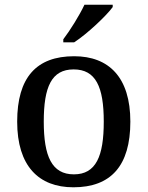

<svg xmlns="http://www.w3.org/2000/svg" viewBox="-20 -786 627 816"><path d="M249 -619V-606H295C351 -642 434 -721 459 -756V-766H339C318 -721 278 -657 249 -619ZM292 10C451 10 534 -81 534 -269C534 -457 443 -547 295 -547C135 -547 53 -457 53 -269C53 -81 144 10 292 10ZM294 -45C200 -45 166 -122 166 -269C166 -417 199 -491 293 -491C387 -491 421 -417 421 -269C421 -122 388 -45 294 -45Z"/></svg>

Font: Noto Serif Vithkuqi Medium
Style: Regular
Weight: 500
Version: Version 1.005